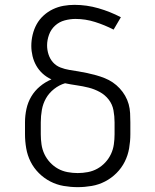

<svg xmlns="http://www.w3.org/2000/svg" viewBox="-20 -763 640 791"><path d="M300 8Q271 8 242 3Q213 -2 187 -15.5Q161 -29 140 -50Q119 -71 106 -97Q93 -123 88 -152Q83 -181 83 -210V-259Q83 -287 89 -314.5Q95 -342 109 -365.5Q123 -389 144.5 -407Q166 -425 192 -436Q172 -445 156 -459.5Q140 -474 129.5 -492.5Q119 -511 114 -532Q109 -553 109 -574Q109 -597 114.5 -620Q120 -643 131 -663Q142 -683 159.5 -699Q177 -715 198 -725Q219 -735 241.5 -739Q264 -743 287 -743Q337 -743 385.5 -729Q434 -715 478 -692L448 -641Q411 -660 371.5 -672.5Q332 -685 291 -685Q269 -685 246.5 -679Q224 -673 207 -657.5Q190 -642 182 -620Q174 -598 174 -576Q174 -557 180 -538.5Q186 -520 198.5 -506Q211 -492 229 -485Q247 -478 265.5 -475Q284 -472 302.5 -469Q321 -466 339.5 -462Q358 -458 376 -453Q394 -448 411.5 -441Q429 -434 444.5 -423.5Q460 -413 473 -399Q486 -385 495.5 -368.5Q505 -352 510 -334Q515 -316 516 -297Q517 -278 517 -259V-210Q517 -181 512 -152Q507 -123 494 -97Q481 -71 460 -50Q439 -29 413 -15.5Q387 -2 358 3Q329 8 300 8ZM300 -50Q321 -50 342 -54Q363 -58 381 -68Q399 -78 413.5 -93.5Q428 -109 437 -128Q446 -147 449 -168Q452 -189 452 -210V-259Q452 -284 447.5 -308.5Q443 -333 428 -352.5Q413 -372 391 -384Q369 -396 345 -402Q321 -408 296.5 -411.5Q272 -415 248 -420Q224 -413 203 -396.5Q182 -380 169.5 -358Q157 -336 152.5 -310.5Q148 -285 148 -259V-210Q148 -189 151 -168Q154 -147 163 -128Q172 -109 186.5 -93.5Q201 -78 219 -68Q237 -58 258 -54Q279 -50 300 -50Z"/></svg>

Font: Iosevka Light Extended
Style: Regular
Weight: 300
Width: 7
Monospace: yes
Designer: Belleve Invis
Foundry: Belleve Invis
Version: Version 32.5.0; ttfautohint (v1.8.4)